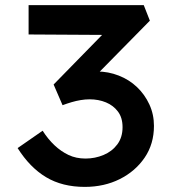

<svg xmlns="http://www.w3.org/2000/svg" viewBox="-20 -722 685 752"><path d="M312 10Q224 10 160.5 -28Q97 -66 49 -142L147 -210Q168 -177 193.5 -153Q219 -129 248.5 -115Q278 -101 315 -101Q352 -101 385.5 -115Q419 -129 439.5 -156.5Q460 -184 460 -224Q460 -261 442 -285Q424 -309 395 -321Q366 -333 331 -333Q314 -333 296 -330Q278 -327 261 -322Q244 -317 225 -310L190 -391L409 -615L427 -585L92 -587V-702H543L567 -641L317 -387L287 -432Q297 -436 318.5 -439Q340 -442 360 -442Q404 -442 445 -426Q486 -410 516.5 -381Q547 -352 565 -313Q583 -274 583 -229Q583 -158 546.5 -104.5Q510 -51 449 -20.5Q388 10 312 10Z"/></svg>

Font: Lexend Exa Medium
Style: Regular
Weight: 500
Designer: Bonnie Shaver-Troup, Thomas Jockin
Foundry: Lexend
Version: Version 1.007